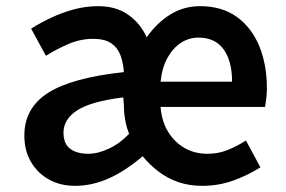

<svg xmlns="http://www.w3.org/2000/svg" viewBox="-20 -589 927 623"><path d="M224 14Q175 14 138 -7Q101 -28 80 -64.5Q59 -101 59 -149Q59 -239 136.5 -288Q214 -337 382 -355Q380 -385 371 -409.5Q362 -434 341 -448.5Q320 -463 282 -463Q242 -463 204 -447Q166 -431 129 -408L81 -496Q111 -515 146 -531.5Q181 -548 219.5 -558.5Q258 -569 299 -569Q356 -569 395.5 -541.5Q435 -514 456 -468Q490 -516 533.5 -542.5Q577 -569 629 -569Q700 -569 748 -534.5Q796 -500 821 -440Q846 -380 846 -302Q846 -284 844 -268.5Q842 -253 840 -242H501Q505 -194 526 -160.5Q547 -127 579.5 -108.5Q612 -90 653 -90Q688 -90 718 -102Q748 -114 778 -133L825 -46Q784 -20 736.5 -3Q689 14 636 14Q593 14 557.5 1.5Q522 -11 493.5 -33Q465 -55 443 -82Q385 -33 331.5 -9.5Q278 14 224 14ZM266 -90Q298 -90 334 -107Q370 -124 399 -155Q391 -174 386.5 -198.5Q382 -223 382 -247L380 -273Q275 -260 230.5 -231Q186 -202 186 -159Q186 -122 208 -106Q230 -90 266 -90ZM501 -324H733Q733 -391 705.5 -429Q678 -467 624 -467Q593 -467 567 -450Q541 -433 523.5 -401.5Q506 -370 501 -324Z"/></svg>

Font: Noto Sans JP SemiBold
Style: Regular
Weight: 600
Designer: Ryoko NISHIZUKA  (kana, bopomofo & ideographs); Paul D. Hunt (Latin, Greek & Cyrillic); Sandoll Communications , Soo-you
Foundry: Adobe
Version: Version 2.004-H2;hotconv 1.0.118;makeotfexe 2.5.65603